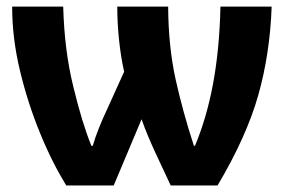

<svg xmlns="http://www.w3.org/2000/svg" viewBox="-20 -566 877 586"><path d="M652.8 -545.9C648.9 -367.7 621.6 -232.9 575.2 -121.1H571.8C549.3 -189.9 530.8 -257.3 516.1 -323.2C501.5 -389.2 493.7 -463.4 493.2 -545.9H337.9C337.9 -479.5 345.7 -404.3 358.9 -347.2L307.1 -232.9C289.6 -195.8 272.5 -154.3 263.2 -121.1H258.8C239.7 -168.5 221.2 -228.5 203.6 -302.2C185.5 -375.5 175.3 -456.5 172.9 -545.9H17.1C17.1 -481.9 24.9 -417 41 -350.1C57.1 -283.2 77.6 -219.7 102.5 -159.2C127.4 -98.1 154.3 -45.4 182.1 0H327.1L412.1 -202.1C435.1 -135.3 471.7 -64 501 0H644C702.6 -98.6 744.1 -190.4 768.1 -274.9C792 -359.4 805.7 -449.7 809.1 -545.9Z"/></svg>

Font: Avrile Sans
Style: Bold
Weight: 700
Designer: Monotype Design Team, Google (font), Stefan Peev (BGR Cyrillic), Cristiano Sobral (main changes)
Foundry: The Avrile Sans Project Authors
Version: Version 3.110